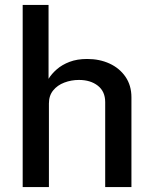

<svg xmlns="http://www.w3.org/2000/svg" viewBox="-20 -763 621 783"><path d="M72.5 0V-743H178V-441.5Q190.5 -462 211.8 -480.5Q233 -499 263.8 -510.8Q294.5 -522.5 335.5 -522.5Q386 -522.5 426.8 -503.8Q467.5 -485 491.8 -449.8Q516 -414.5 516 -366V0H409V-346.5Q409 -390 379 -413.5Q349 -437 302 -437Q270.5 -437 242.2 -426.2Q214 -415.5 196.8 -394.2Q179.5 -373 179.5 -341V0Z"/></svg>

Font: Public Sans Medium
Style: Regular
Weight: 500
Designer: The Public Sans Project Authors: Dan O. Williams and USWDS (Libre Franklin designed by Pablo Impallari and Rodrigo Fuenz
Version: Version 1.007